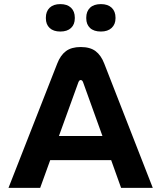

<svg xmlns="http://www.w3.org/2000/svg" viewBox="-20 -906 757 926"><path d="M255.9 -599.1Q271.5 -639.6 298.1 -659.4Q324.7 -679.2 369.1 -679.2Q414.6 -679.2 440.9 -659.4Q467.3 -639.6 482.9 -599.1L716.8 0H564L516.1 -133.8H222.2L173.8 0H21ZM201.2 -817.9V-820.8Q201.2 -851.1 219.5 -868.7Q237.8 -886.2 271 -886.2Q304.2 -886.2 322.5 -868.7Q340.8 -851.1 340.8 -820.8V-817.9Q340.8 -788.1 322.5 -771Q304.2 -753.9 271 -753.9Q237.8 -753.9 219.5 -771Q201.2 -788.1 201.2 -817.9ZM264.2 -250H474.1L380.9 -508.8Q377 -520 369.1 -520Q362.3 -520 357.9 -508.8ZM396 -817.9V-820.8Q396 -851.1 414.3 -868.7Q432.6 -886.2 466.8 -886.2Q500 -886.2 518.6 -868.7Q537.1 -851.1 537.1 -820.8V-817.9Q537.1 -788.6 518.3 -771.2Q499.5 -753.9 466.8 -753.9Q432.6 -753.9 414.3 -771Q396 -788.1 396 -817.9Z"/></svg>

Font: LT Wave Text Bold
Style: Regular
Weight: 700
Designer: Daniel Lyons
Version: Version 2.5 (Glyphs App)